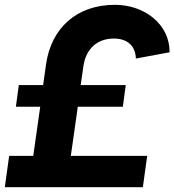

<svg xmlns="http://www.w3.org/2000/svg" viewBox="-24 -777 724 797"><path d="M-4 0H569L587 -130H270L299 -334H486L498 -424H311L322 -501C332 -573 378 -617 449 -617C500 -617 538 -591 540 -534L680 -560C681 -676 576 -757 453 -757C294 -757 188 -660 167 -509L155 -424H54L42 -334H143L114 -130H14Z"/></svg>

Font: Mluvka ExtraBold
Style: Italic
Weight: 800
Italic angle: -8°
Designer: Modified by Jiří Krblich, Original typeface by Gumpita Rahayu
Foundry: Gumpita Rahayu & Jiří Krblich
Version: Version 2.000;Glyphs 3.1.1 (3134)